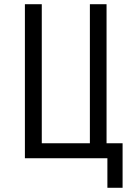

<svg xmlns="http://www.w3.org/2000/svg" viewBox="-20 -750 640 910"><path d="M561 140H489V0H98V-730H178V-71H406V-730H485V-71H561Z"/></svg>

Font: JetBrains Mono Semi Light
Style: Regular
Weight: 350
Monospace: yes
Designer: Philipp Nurullin, Konstantin Bulenkov
Foundry: JetBrains
Version: 2.002